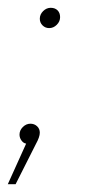

<svg xmlns="http://www.w3.org/2000/svg" viewBox="-41 -362 224 492"><path d="M113 -318Q113 -307 104.5 -298.5Q96 -290 85 -290Q75 -290 68 -297Q61 -304 61 -314Q61 -325 69.5 -333.5Q78 -342 89 -342Q100 -342 106.5 -335.5Q113 -329 113 -318ZM61 -22Q61 -11 51 7L-1 110H-21L26 6Q19 5 14 -2Q9 -9 9 -17Q9 -28 17.5 -36.5Q26 -45 37 -45Q47 -45 54 -38.5Q61 -32 61 -22Z"/></svg>

Font: TypoPRO Montserrat Alternates
Style: Italic
Weight: 250
Italic angle: -11.3°
Designer: Julieta Ulanovsky
Foundry: Julieta Ulanovsky
Version: Version 6.001